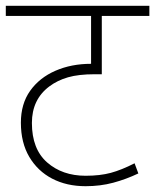

<svg xmlns="http://www.w3.org/2000/svg" viewBox="-20 -642 535 662"><path d="M495 -587H331V-386H306Q251 -386 214.5 -375.5Q178 -365 150 -344Q90 -299 90 -218Q90 -128 142.5 -82Q195 -36 275 -36Q325 -36 362 -46Q399 -56 444 -79L457 -44Q415 -24 370.5 -12Q326 0 275 0Q210 0 160 -26Q110 -52 81 -101Q52 -150 52 -219Q52 -284 84 -329Q116 -374 171 -398Q226 -422 294 -422V-587H0V-622H495Z"/></svg>

Font: Noto Sans Devanagari ExtraLight
Style: Regular
Weight: 200
Designer: Jelle Bosma - Monotype Design Team
Foundry: Monotype Imaging Inc.
Version: Version 2.004; ttfautohint (v1.8.4.7-5d5b)